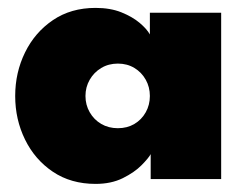

<svg xmlns="http://www.w3.org/2000/svg" viewBox="-20 -442 617 474"><path d="M352 0V-61.5Q347 -52 329.5 -34.2Q312 -16.5 283.2 -2.2Q254.5 12 216 12Q155 12 110.5 -18Q66 -48 41.8 -97.5Q17.5 -147 17.5 -205Q17.5 -263 41.8 -312.5Q66 -362 110.5 -392.2Q155 -422.5 216 -422.5Q252.5 -422.5 279.8 -411.5Q307 -400.5 324.8 -385.5Q342.5 -370.5 350 -357V-410.5H526V0ZM191 -205Q191 -183 201.5 -164.8Q212 -146.5 230 -136Q248 -125.5 271 -125.5Q294 -125.5 311.8 -136Q329.5 -146.5 339.8 -164.8Q350 -183 350 -205Q350 -227 339.8 -245.2Q329.5 -263.5 311.8 -274.2Q294 -285 271 -285Q248 -285 230 -274.2Q212 -263.5 201.5 -245.2Q191 -227 191 -205Z"/></svg>

Font: League Spartan Thin ExtraBold
Style: Regular
Weight: 800
Version: Version 2.002